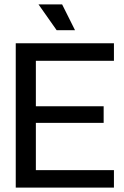

<svg xmlns="http://www.w3.org/2000/svg" viewBox="-20 -858 567 878"><path d="M52 0V-660H501V-580H144V-372H454V-296H144V-80H501V0ZM239 -720 156 -838H264L323 -720Z"/></svg>

Font: Bricolage Grotesque 48pt
Style: Regular
Weight: 400
Designer: Mathieu Triay
Foundry: Atelier Triay
Version: Version 1.000; ttfautohint (v1.8.4.7-5d5b);gftools[0.9.32]